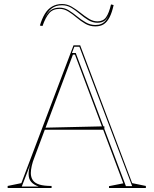

<svg xmlns="http://www.w3.org/2000/svg" viewBox="-20 -933 762 953"><path d="M18 0V-10L86 -24L345 -708H378L636 -24L704 -10V0H521V-9L592 -23L352 -662H342L151 -152Q142 -130 137.5 -109.5Q133 -89 133 -74Q133 -53 143 -38.5Q153 -24 175.5 -17Q198 -10 236 -10V0ZM192 -289V-299L498 -306V-289ZM605 -9H636L374 -701H349L337 -670H356ZM88 -7H172Q147 -16 134.5 -30.5Q122 -45 122 -70Q122 -83 125 -96.5Q128 -110 135 -129ZM453 -802Q426 -802 403.5 -815Q381 -828 360.5 -845.5Q340 -863 319 -876Q298 -889 276 -889Q243 -889 224.5 -868Q206 -847 191 -804L178 -806Q188 -840 202.5 -864Q217 -888 238.5 -900.5Q260 -913 288 -913Q313 -913 335.5 -900Q358 -887 379 -870Q400 -853 421 -840Q442 -827 464 -827Q492 -827 506.5 -847.5Q521 -868 531 -911L544 -908Q536 -871 524 -847.5Q512 -824 495.5 -813Q479 -802 453 -802ZM453 -809Q470 -809 483 -814.5Q496 -820 506 -833Q516 -846 522 -867Q515 -843 501 -831.5Q487 -820 464 -820Q440 -820 418.5 -833Q397 -846 376.5 -863.5Q356 -881 334.5 -894Q313 -907 288 -907Q256 -907 235 -890Q214 -873 201 -840Q213 -868 230.5 -881.5Q248 -895 276 -895Q300 -895 321 -882Q342 -869 362.5 -852Q383 -835 405.5 -822Q428 -809 453 -809Z"/></svg>

Font: Kalnia Glaze Thin ExtraLight
Style: Regular
Weight: 250
Version: Version 1.110